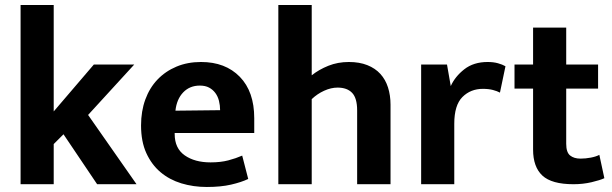

<svg xmlns="http://www.w3.org/2000/svg" viewBox="-20 -734 2440 765"><path d="M194 -160V0H62V-714H194V-290L354 -477H515L331 -276L524 0H367L233 -199Z M993 -204H676V-200Q676 -143 716 -115Q756 -87 819 -87Q859 -87 889.5 -95Q920 -103 945 -114L969 -21Q942 -8 901 1.5Q860 11 804 11Q750 11 702.5 -3.5Q655 -18 619.5 -48Q584 -78 563 -124Q542 -170 542 -234Q542 -291 559 -337.5Q576 -384 607.5 -417Q639 -450 683 -468.5Q727 -487 781 -487Q878 -487 935.5 -428Q993 -369 993 -263ZM857 -295Q857 -314 852.5 -332Q848 -350 838 -363.5Q828 -377 813 -385Q798 -393 776 -393Q736 -393 710 -366Q684 -339 679 -293Z M1222 0H1089V-714H1222V-434Q1251 -457 1288.5 -472Q1326 -487 1370 -487Q1412 -487 1443.5 -474.5Q1475 -462 1495.5 -439.5Q1516 -417 1526 -385.5Q1536 -354 1536 -317V0H1403V-294Q1403 -343 1383 -364Q1363 -385 1325 -385Q1299 -385 1271.5 -372.5Q1244 -360 1222 -339Z M1658 0V-477H1761L1776 -391Q1793 -429 1830 -458Q1867 -487 1923 -487Q1946 -487 1964 -482Q1982 -477 1994 -470L1972 -365Q1961 -371 1944 -375.5Q1927 -380 1904 -380Q1855 -380 1822.5 -347.5Q1790 -315 1790 -241V0Z M2363 -381H2236V-161Q2236 -127 2251.5 -114.5Q2267 -102 2293 -102Q2313 -102 2334 -106Q2355 -110 2368 -117L2388 -24Q2371 -16 2337 -8Q2303 0 2265 0Q2178 0 2141 -34.5Q2104 -69 2104 -138V-381H2030V-477H2104V-624H2236V-477H2363Z"/></svg>

Font: Ek Mukta
Style: Bold
Weight: 700
Designer: Girish Dalvi and Yashodeep Gholap
Foundry: Ek Type
Version: Version 2.538;PS 1.002;hotconv 16.6.51;makeotf.lib2.5.65220;